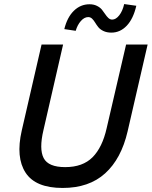

<svg xmlns="http://www.w3.org/2000/svg" viewBox="-20 -907 740 936"><path d="M522.9 -748Q500.5 -748 484.1 -755.9Q467.8 -763.7 459 -774.9Q450.2 -786.1 443.6 -797.1Q437 -808.1 429 -815.9Q420.9 -823.7 410.2 -823.7Q391.1 -823.7 374.3 -804.7Q357.4 -785.6 349.1 -756.8L293.5 -765.1Q307.6 -822.8 340.1 -854.5Q372.6 -886.2 416.5 -886.2Q437 -886.2 452.6 -878.4Q468.3 -870.6 477.1 -859.6Q485.8 -848.6 492.9 -837.9Q500 -827.1 508.3 -819.3Q516.6 -811.5 526.9 -811.5Q544.9 -811.5 561.3 -832.3Q577.6 -853 585.4 -887.2L644.5 -878.9Q629.9 -815.4 597.9 -781.7Q565.9 -748 522.9 -748ZM285.2 9.3Q153.3 9.3 104.7 -65.2Q56.2 -139.6 85.9 -270L182.6 -689.9H287.6L191.9 -272.9Q169.9 -180.2 192.9 -136.2Q215.8 -92.3 297.9 -92.3Q383.3 -92.3 431.2 -140.4Q479 -188.5 500 -282.2L594.7 -689.9H699.7L602.1 -266.6Q571.3 -133.3 492.7 -62Q414.1 9.3 285.2 9.3Z"/></svg>

Font: HK Grotesk SmBold Legacy Italic
Style: Regular
Weight: 600
Italic angle: -13°
Designer: Alfredo Marco Pradil
Foundry: Hanken Design Co.
Version: Version 2.022;PS 002.022;hotconv 1.0.88;makeotf.lib2.5.64775